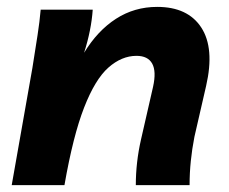

<svg xmlns="http://www.w3.org/2000/svg" viewBox="-20 -537 663 557"><path d="M14 0 74 -340Q83 -397 89 -435.5Q95 -474 98 -509H249Q245 -450 224 -384Q263 -448 316.5 -482.5Q370 -517 436 -517Q525 -517 564 -457Q603 -397 578 -288L544 -140Q537 -104 533.5 -69.5Q530 -35 530 0H374Q374 -66 389 -132L424 -285Q434 -330 421.5 -352.5Q409 -375 376 -375Q333 -375 294.5 -341Q256 -307 224 -225Q192 -143 167 0Z"/></svg>

Font: Livvic
Style: Bold Italic
Weight: 700
Italic angle: -10°
Designer: Jacques Le Bailly, Baron von Fonthausen
Version: Version 1.001; ttfautohint (v1.8.2)